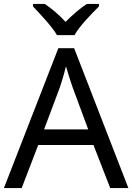

<svg xmlns="http://www.w3.org/2000/svg" viewBox="-20 -964 679 984"><path d="M272 -784H362C386 -829 449 -893 487 -931V-944H425C390 -921 352 -888 316 -852C283 -888 244 -921 209 -944H149V-931C185 -893 246 -829 272 -784ZM545 0H638L360 -717H279L0 0H91L176 -221H459ZM352 -517 432 -301H206L287 -517C295 -540 308 -583 318 -624C325 -599 346 -533 352 -517Z"/></svg>

Font: Noto Sans Cuneiform
Style: Regular
Weight: 400
Designer: Monotype Design Team
Foundry: Monotype Imaging Inc.
Version: Version 2.001